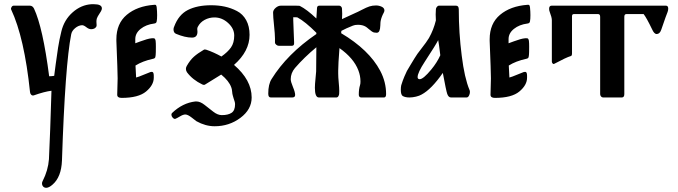

<svg xmlns="http://www.w3.org/2000/svg" viewBox="-20 -464 3227 914"><path d="M122 -437Q135 -437 142 -423Q184 -333 214 -101Q218 -101 226 -101.5Q234 -102 238 -103Q240 -117 245 -157Q250 -197 256.5 -237.5Q263 -278 272 -314Q285 -369 325.5 -405Q366 -441 416 -444Q422 -444 427 -444Q465 -444 465 -424Q465 -421 464 -418Q463 -413 453.5 -399Q444 -385 441 -376Q439 -369 439 -361Q439 -358 439.5 -352Q440 -346 440 -344Q440 -340 439 -338Q432 -325 414 -325Q403 -325 391 -334.5Q379 -344 371 -344Q371 -344 370 -344Q353 -343 337.5 -330Q322 -317 319 -301Q290 -155 275 300Q272 379 230 415Q213 430 200 430Q191 430 185.5 424Q180 418 180 409Q180 403 183 398Q209 347 213 294Q219 171 225 -32Q192 -28 141 -10Q134 -8 129 -12.5Q124 -17 123 -25Q96 -285 33 -419Q31 -424 35 -430.5Q39 -437 45 -437Z M713 -441Q721 -442 723 -439Q725 -436 726 -429Q728 -409 728 -392Q728 -372 726 -363Q725 -353 714 -352Q675 -347 649.5 -326.5Q624 -306 624 -278Q624 -278 624 -277V-258Q632 -261 648.5 -267Q665 -273 678.5 -277Q692 -281 704 -282Q714 -283 717 -279.5Q720 -276 721 -269Q721 -268 721 -267Q722 -261 722 -241Q722 -211 721 -202Q720 -195 719.5 -192.5Q719 -190 716.5 -187.5Q714 -185 708 -184Q658 -173 625 -152Q627 -106 628 -95Q640 -98 663.5 -108Q687 -118 696 -121Q699 -122 703 -122Q712 -122 712 -104V-94Q712 -59 675.5 -28.5Q639 2 559 2Q538 2 538 -13Q540 -71 540 -91Q540 -121 534 -269V-277Q534 -352 583.5 -393.5Q633 -435 713 -441Z M1036 84Q1066 84 1082.5 73Q1099 62 1099 32Q1099 26 1097 19.5Q1095 13 1092 4Q1089 -5 1088 -10Q1086 -16 1085 -28.5Q1084 -41 1081 -48Q1070 -79 1033 -109Q998 -87 957 -62Q952 -58 943 -62Q897 -84 870 -120Q865 -128 865 -136Q865 -143 869 -150Q885 -178 903 -194Q921 -210 950 -227Q955 -230 963 -227Q998 -215 1034 -195Q1064 -216 1079.5 -238Q1095 -260 1095 -295Q1095 -328 1066 -354.5Q1037 -381 1001 -381Q976 -381 954.5 -369.5Q933 -358 922 -337Q919 -332 919 -326Q919 -324 919.5 -319.5Q920 -315 920 -313Q920 -285 894 -285Q861 -285 818 -303Q806 -308 806 -324Q806 -331 809 -337Q830 -394 874.5 -416.5Q919 -439 985 -439Q1020 -439 1050 -432.5Q1080 -426 1108 -411.5Q1136 -397 1152 -368Q1168 -339 1168 -298Q1168 -220 1094 -155Q1178 -83 1178 0Q1178 57 1124.5 97Q1071 137 1002 137Q958 137 915 113Q912 111 893 96Q874 81 862 81Q852 81 837 90Q822 99 814 102Q813 102 812 102Q807 102 801.5 95.5Q796 89 796 82Q796 77 799 74Q849 26 910 19Q912 19 915 19Q933 19 953.5 35Q974 51 995 67.5Q1016 84 1036 84Z M1595 -31Q1595 -22 1594.5 -16.5Q1594 -11 1590.5 -5.5Q1587 0 1581 0H1498Q1479 0 1479 -46Q1479 -62 1482 -90.5Q1485 -119 1485 -124Q1486 -165 1486 -239Q1428 -191 1384 -140Q1364 -116 1364 -87Q1364 -75 1374.5 -50Q1385 -25 1385 -12Q1385 0 1371 0H1269Q1257 0 1257 -18Q1257 -63 1273 -88Q1347 -207 1486 -302V-308Q1433 -361 1396 -381Q1394 -382 1376 -382Q1376 -376 1376 -368Q1376 -352 1378 -315Q1380 -278 1380 -264Q1380 -260 1380 -257Q1380 -246 1369 -246H1307Q1301 -246 1295 -251Q1289 -256 1289 -261Q1289 -271 1289 -281Q1289 -301 1284.5 -343Q1280 -385 1280 -404Q1280 -416 1292 -426.5Q1304 -437 1317 -437H1383Q1404 -437 1407 -436Q1441 -419 1486 -376L1489 -424Q1489 -437 1500 -437H1595Q1600 -437 1604 -432.5Q1608 -428 1608 -423Q1609 -410 1609 -397.5Q1609 -385 1608 -373Q1650 -393 1671 -402Q1681 -406 1703 -417.5Q1725 -429 1739 -433.5Q1753 -438 1770 -438Q1784 -438 1797 -432Q1810 -426 1810 -414Q1810 -410 1807 -404Q1796 -384 1792 -364Q1791 -360 1790.5 -343Q1790 -326 1786 -317Q1782 -308 1773 -308Q1772 -308 1768.5 -308.5Q1765 -309 1763 -309Q1758 -309 1750.5 -314Q1743 -319 1734.5 -326.5Q1726 -334 1721 -337Q1706 -346 1684 -346Q1669 -346 1660 -342Q1627 -329 1605 -317Q1604 -313 1604 -306Q1737 -227 1790 -127Q1818 -74 1818 -16Q1818 0 1808 0H1700Q1688 0 1688 -14Q1688 -40 1694 -59Q1696 -65 1696 -76Q1696 -103 1686 -129Q1664 -187 1596 -235Q1590 -157 1590 -128Q1590 -121 1590 -114Q1590 -97 1592.5 -71.5Q1595 -46 1595 -31Z M2151 -437Q2164 -437 2164 -419Q2164 -308 2178 -199Q2191 -93 2215 -36Q2217 -32 2217 -26Q2217 -17 2212.5 -8.5Q2208 0 2201 0H2127Q2115 0 2109 -17Q2104 -31 2088 -117Q2034 -39 1987 -14Q1977 -8 1960.5 -4Q1944 0 1929 0Q1909 0 1897 -7Q1888 -13 1888 -37Q1888 -49 1890 -58Q1897 -81 1905 -99.5Q1913 -118 1917 -126Q1921 -134 1934.5 -155.5Q1948 -177 1953 -186Q1964 -205 1987 -234Q2010 -263 2022 -283Q2044 -322 2055 -367Q2054 -382 2054 -395Q2054 -408 2055 -419Q2055 -425 2059.5 -431Q2064 -437 2070 -437ZM1968 -97Q1968 -87 1978 -87Q1995 -87 2033 -133Q2061 -167 2076 -201Q2069 -260 2066 -273Q2055 -251 2002 -170Q1968 -118 1968 -97Z M2490 -441Q2498 -442 2500 -439Q2502 -436 2503 -429Q2505 -409 2505 -392Q2505 -372 2503 -363Q2502 -353 2491 -352Q2452 -347 2426.5 -326.5Q2401 -306 2401 -278Q2401 -278 2401 -277V-258Q2409 -261 2425.5 -267Q2442 -273 2455.5 -277Q2469 -281 2481 -282Q2491 -283 2494 -279.5Q2497 -276 2498 -269Q2498 -268 2498 -267Q2499 -261 2499 -241Q2499 -211 2498 -202Q2497 -195 2496.5 -192.5Q2496 -190 2493.5 -187.5Q2491 -185 2485 -184Q2435 -173 2402 -152Q2404 -106 2405 -95Q2417 -98 2440.5 -108Q2464 -118 2473 -121Q2476 -122 2480 -122Q2489 -122 2489 -104V-94Q2489 -59 2452.5 -28.5Q2416 2 2336 2Q2315 2 2315 -13Q2317 -71 2317 -91Q2317 -121 2311 -269V-277Q2311 -352 2360.5 -393.5Q2410 -435 2490 -441Z M2597 -407Q2594 -414 2594 -422Q2594 -437 2606 -437H3150Q3161 -437 3161 -423Q3161 -415 3158 -407Q3153 -396 3128 -323Q3121 -302 3106 -302Q3094 -302 3084 -325Q3058 -379 3044 -397H2962Q2952 -397 2952 -384V-16Q2952 0 2940 0H2851Q2845 0 2841 -5Q2837 -10 2837 -16V-384Q2837 -397 2827 -397H2712Q2703 -397 2703 -387V-210Q2703 -198 2697 -197Q2676 -191 2618 -160Q2614 -158 2610.5 -162Q2607 -166 2607 -171V-368Q2607 -381 2597 -407Z"/></svg>

Font: Triodion Unicode
Style: Normal
Weight: 400
Version: Version 1.1